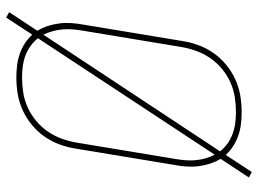

<svg xmlns="http://www.w3.org/2000/svg" viewBox="-130 -688 859 640"><g transform="rotate(-90 300.0 -367.5)"><path d="M47 42 29 32 91 -62Q81 -79 75 -97.5Q69 -116 66.5 -136Q64 -156 65.5 -176.5Q67 -197 71 -218L125 -544Q129 -571 138.5 -597.5Q148 -624 164.5 -648Q181 -672 204 -691Q227 -710 253.5 -722Q280 -734 307.5 -738.5Q335 -743 362 -743Q383 -743 403 -740.5Q423 -738 441.5 -731.5Q460 -725 476 -714.5Q492 -704 505 -690L562 -777L580 -767L518 -673Q528 -656 534 -637.5Q540 -619 542.5 -599Q545 -579 543.5 -558.5Q542 -538 538 -517L484 -191Q480 -164 470.5 -137.5Q461 -111 444.5 -87Q428 -63 405 -44Q382 -25 355.5 -13Q329 -1 301.5 3.5Q274 8 247 8Q226 8 206 5.5Q186 3 167.5 -3.5Q149 -10 133 -20.5Q117 -31 104 -45ZM105 -82 493 -671Q482 -685 467.5 -695.5Q453 -706 436 -712.5Q419 -719 400 -721.5Q381 -724 362 -724Q337 -724 311.5 -720Q286 -716 262 -705Q238 -694 217 -676.5Q196 -659 181 -636.5Q166 -614 157.5 -589.5Q149 -565 145 -541L91 -215Q88 -198 86.5 -180.5Q85 -163 86.5 -146Q88 -129 92.5 -113Q97 -97 105 -82ZM247 -11Q272 -11 297.5 -15Q323 -19 347 -30Q371 -41 392 -58.5Q413 -76 428 -98.5Q443 -121 451.5 -145.5Q460 -170 464 -194L518 -520Q521 -537 522.5 -554.5Q524 -572 522.5 -589Q521 -606 516.5 -622Q512 -638 505 -653L116 -64Q127 -50 141.5 -39.5Q156 -29 173.5 -22.5Q191 -16 209.5 -13.5Q228 -11 247 -11Z"/></g></svg>

Font: Iosevka SS04 Th Ex Obl
Style: Regular
Weight: 100
Width: 7
Italic angle: -9°
Monospace: yes
Designer: Belleve Invis
Foundry: Belleve Invis
Version: Version 19.0.0; ttfautohint (v1.8.4)